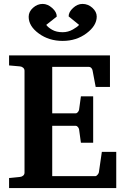

<svg xmlns="http://www.w3.org/2000/svg" viewBox="-20 -951 638 971"><path d="M567.9 0H25.9V-50.8L81.1 -56.2Q90.8 -57.1 97.4 -63Q104 -68.8 104 -78.1V-592.8Q104 -602.1 97.4 -608.2Q90.8 -614.3 81.1 -615.2L25.9 -620.1V-670.9H536.1V-511.2H463.9L448.2 -594.2Q446.8 -602.1 441.7 -607.4Q436.5 -612.8 430.2 -612.8H244.1V-377.9H362.8Q368.7 -377.9 373.8 -384Q378.9 -390.1 379.9 -396L389.2 -463.9H451.2V-229H389.2L379.9 -296.9Q378.9 -302.7 373.8 -308.8Q368.7 -314.9 362.8 -314.9H244.1V-60.1H461.9Q467.3 -60.1 473.1 -66.9Q479 -73.7 480 -79.1L495.1 -183.1H567.9ZM469.2 -867.2Q469.2 -821.3 417.7 -782.7Q366.2 -744.1 296.9 -744.1Q227.5 -744.1 176.3 -781.5Q125 -818.8 125 -866.2Q125 -892.1 147 -911.6Q168.9 -931.2 195.8 -931.2Q220.7 -931.2 243.9 -910.6Q267.1 -890.1 267.1 -867.2L213.9 -825.2Q222.7 -812.5 243.9 -800.3Q265.1 -788.1 296.9 -788.1Q324.2 -788.1 348.4 -801.8Q372.6 -815.4 379.9 -825.2L327.1 -868.2Q327.1 -890.1 349.4 -910.6Q371.6 -931.2 397 -931.2Q425.3 -931.2 447.3 -911.4Q469.2 -891.6 469.2 -867.2Z"/></svg>

Font: Veleka
Style: Bold
Weight: 700
Designer: Stefan Peev, Context Ltd, 2016; SIL International, 1997-2014.
Foundry: Stefan Peev, Context Ltd, 2016
Version: Version 1.000